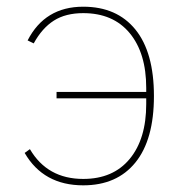

<svg xmlns="http://www.w3.org/2000/svg" viewBox="-20 -538 537 570"><path d="M227.1 12.2Q108.9 12.2 53.2 -84L68.8 -95.2Q120.6 -6.8 227.1 -6.8Q315.9 -6.8 365 -66.2Q414.1 -125.5 414.1 -229V-246.1H147.9V-265.1H414.1V-276.9Q414.1 -380.4 365 -439.7Q315.9 -499 227.1 -499Q174.8 -499 139.9 -476.8Q105 -454.6 80.1 -409.2L62 -418Q113.3 -518.1 227.1 -518.1Q327.1 -518.1 382.1 -450.2Q437 -382.3 437 -252.9Q437 -123.5 382.1 -55.7Q327.1 12.2 227.1 12.2Z"/></svg>

Font: Anuphan Thin
Style: Regular
Weight: 250
Designer: Mike Abbink, Paul van der Laan, Pieter van Rosmalen, Mint Tantisuwanna
Foundry: Bold Monday; Cadson Demak
Version: Version 3.002;hotconv 1.0.109;makeotfexe 2.5.65596